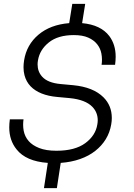

<svg xmlns="http://www.w3.org/2000/svg" viewBox="-20 -847 695 996"><path d="M208 129 228 -2Q115 -10 66 -72Q28 -119 28 -186Q28 -206 31 -228H102Q100 -214 100 -200Q100 -184 103 -168Q109 -138 128.5 -115.5Q148 -93 183.5 -79Q219 -65 273 -65Q369 -65 422.5 -104.5Q476 -144 485 -202Q487 -213 487 -223Q487 -264 459 -293Q423 -330 342 -338L277 -344Q231 -348 196 -362Q161 -376 138.5 -399.5Q116 -423 107 -457Q102 -476 102 -498Q102 -515 105 -534Q118 -615 179.5 -667Q241 -719 339 -727L355 -827H422L406 -727Q503 -718 547 -660Q580 -616 580 -553Q580 -533 577 -511H507Q509 -524 509 -537Q509 -553 506 -569Q501 -596 484 -617.5Q467 -639 437.5 -652Q408 -665 363 -665Q281 -665 233.5 -627Q186 -589 177 -534Q175 -523 175 -513Q175 -476 198 -450Q227 -417 295 -411L360 -405Q464 -395 517 -342Q560 -299 560 -235Q560 -219 557 -202Q550 -160 529 -125.5Q508 -91 474.5 -64.5Q441 -38 395.5 -22Q350 -6 295 -2L275 129Z"/></svg>

Font: Sora Light
Style: Italic
Weight: 300
Designer: Jonathan Barnbrook, Juli√°n Moncada
Version: Version 1.000